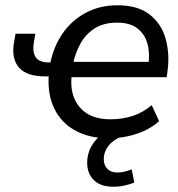

<svg xmlns="http://www.w3.org/2000/svg" viewBox="-20 -516 676 729"><path d="M393 9Q320 9 266.5 -20Q213 -49 186.5 -103Q160 -157 165 -231L171 -226H151Q82 -226 52.5 -259Q23 -292 33 -353L39 -388H114L108 -352Q103 -317 116 -298Q129 -279 165 -279H179L170 -271Q182 -336 216 -386.5Q250 -437 304 -466.5Q358 -496 426 -496Q503 -496 548 -461Q593 -426 609 -368.5Q625 -311 616 -246L613 -223H246L252 -229Q244 -154 283 -108.5Q322 -63 399 -63Q445 -63 484.5 -76Q524 -89 556 -117L584 -56Q561 -35 530.5 -20.5Q500 -6 464.5 1.5Q429 9 393 9ZM425 -430Q373 -430 339 -408Q305 -386 285.5 -350.5Q266 -315 258 -276L255 -281H561L543 -267Q550 -313 540 -349.5Q530 -386 502 -408Q474 -430 425 -430ZM410 193Q362 193 336.5 168Q311 143 311 102Q311 55 341.5 18.5Q372 -18 419 -37L446 0Q421 10 405 24Q389 38 381.5 54.5Q374 71 374 88Q374 111 387.5 125Q401 139 426 139Q439 139 452 136Q465 133 480 127L490 177Q473 184 452.5 188.5Q432 193 410 193Z"/></svg>

Font: Nunito Sans 12pt Medium
Style: Italic
Weight: 500
Italic angle: -9°
Designer: Vernon Adams
Foundry: Vernon Adams
Version: Version 3.101;gftools[0.9.27]